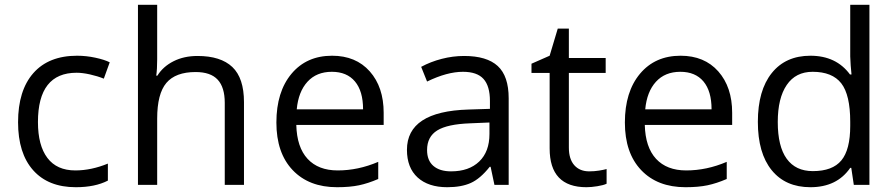

<svg xmlns="http://www.w3.org/2000/svg" viewBox="-20 -780 3774 810"><path d="M299.8 9.8Q183.6 9.8 119.9 -61.8Q56.2 -133.3 56.2 -264.2Q56.2 -398.4 120.8 -471.7Q185.5 -544.9 305.2 -544.9Q343.8 -544.9 382.3 -536.6Q420.9 -528.3 442.9 -517.1L418 -448.2Q391.1 -459 359.4 -466.1Q327.6 -473.1 303.2 -473.1Q140.1 -473.1 140.1 -265.1Q140.1 -166.5 179.9 -113.8Q219.7 -61 297.9 -61Q364.7 -61 435.1 -89.8V-18.1Q381.3 9.8 299.8 9.8Z M928.2 0V-346.2Q928.2 -411.6 898.4 -443.8Q868.7 -476.1 805.2 -476.1Q720.7 -476.1 681.9 -430.2Q643.1 -384.3 643.1 -279.8V0H562V-759.8H643.1V-529.8Q643.1 -488.3 639.2 -460.9H644Q668 -499.5 712.2 -521.7Q756.3 -543.9 813 -543.9Q911.1 -543.9 960.2 -497.3Q1009.3 -450.7 1009.3 -349.1V0Z M1401.9 9.8Q1283.2 9.8 1214.6 -62.5Q1146 -134.8 1146 -263.2Q1146 -392.6 1209.7 -468.8Q1273.4 -544.9 1380.9 -544.9Q1481.4 -544.9 1540 -478.8Q1598.6 -412.6 1598.6 -304.2V-252.9H1230Q1232.4 -158.7 1277.6 -109.9Q1322.8 -61 1404.8 -61Q1491.2 -61 1575.7 -97.2V-24.9Q1532.7 -6.3 1494.4 1.7Q1456.1 9.8 1401.9 9.8ZM1379.9 -477.1Q1315.4 -477.1 1277.1 -435.1Q1238.8 -393.1 1231.9 -318.8H1511.7Q1511.7 -395.5 1477.5 -436.3Q1443.4 -477.1 1379.9 -477.1Z M2065.9 0 2049.8 -76.2H2045.9Q2005.9 -25.9 1966.1 -8.1Q1926.3 9.8 1866.7 9.8Q1787.1 9.8 1741.9 -31.2Q1696.8 -72.3 1696.8 -147.9Q1696.8 -310.1 1956.1 -317.9L2046.9 -320.8V-354Q2046.9 -417 2019.8 -447Q1992.7 -477.1 1933.1 -477.1Q1866.2 -477.1 1781.7 -436L1756.8 -498Q1796.4 -519.5 1843.5 -531.7Q1890.6 -543.9 1938 -543.9Q2033.7 -543.9 2079.8 -501.5Q2126 -459 2126 -365.2V0ZM1882.8 -57.1Q1958.5 -57.1 2001.7 -98.6Q2044.9 -140.1 2044.9 -214.8V-263.2L1963.9 -259.8Q1867.2 -256.3 1824.5 -229.7Q1781.7 -203.1 1781.7 -147Q1781.7 -103 1808.3 -80.1Q1835 -57.1 1882.8 -57.1Z M2465.8 -57.1Q2487.3 -57.1 2507.3 -60.3Q2527.3 -63.5 2539.1 -66.9V-4.9Q2525.9 1.5 2500.2 5.6Q2474.6 9.8 2454.1 9.8Q2298.8 9.8 2298.8 -153.8V-472.2H2222.2V-511.2L2298.8 -544.9L2333 -659.2H2379.9V-535.2H2535.2V-472.2H2379.9V-157.2Q2379.9 -108.9 2402.8 -83Q2425.8 -57.1 2465.8 -57.1Z M2872.1 9.8Q2753.4 9.8 2684.8 -62.5Q2616.2 -134.8 2616.2 -263.2Q2616.2 -392.6 2679.9 -468.8Q2743.7 -544.9 2851.1 -544.9Q2951.7 -544.9 3010.3 -478.8Q3068.8 -412.6 3068.8 -304.2V-252.9H2700.2Q2702.6 -158.7 2747.8 -109.9Q2793 -61 2875 -61Q2961.4 -61 3045.9 -97.2V-24.9Q3002.9 -6.3 2964.6 1.7Q2926.3 9.8 2872.1 9.8ZM2850.1 -477.1Q2785.6 -477.1 2747.3 -435.1Q2709 -393.1 2702.1 -318.8H2981.9Q2981.9 -395.5 2947.8 -436.3Q2913.6 -477.1 2850.1 -477.1Z M3571.3 -71.8H3566.9Q3510.7 9.8 3398.9 9.8Q3293.9 9.8 3235.6 -62Q3177.2 -133.8 3177.2 -266.1Q3177.2 -398.4 3235.8 -471.7Q3294.4 -544.9 3398.9 -544.9Q3507.8 -544.9 3565.9 -465.8H3572.3L3568.8 -504.4L3566.9 -542V-759.8H3647.9V0H3582ZM3409.2 -58.1Q3492.2 -58.1 3529.5 -103.3Q3566.9 -148.4 3566.9 -249V-266.1Q3566.9 -379.9 3529.1 -428.5Q3491.2 -477.1 3408.2 -477.1Q3336.9 -477.1 3299.1 -421.6Q3261.2 -366.2 3261.2 -265.1Q3261.2 -162.6 3298.8 -110.4Q3336.4 -58.1 3409.2 -58.1Z"/></svg>

Font: f0_52653 
Style: Regular
Weight: 400
Foundry: Ascender Corporation
Version: Version 1.10